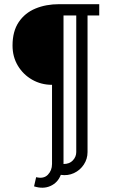

<svg xmlns="http://www.w3.org/2000/svg" viewBox="-20 -738 540 919"><path d="M153 110Q189 119 209 98.5Q229 78 229 47V-332Q177 -332 134 -356.5Q91 -381 65.5 -423.5Q40 -466 40 -520Q40 -588 69.5 -632Q99 -676 149.5 -697Q200 -718 263 -718H455V-664H399V-10Q399 23 381 50Q363 77 334 90.5Q305 104 271 99Q257 136 222 152Q187 168 143 154ZM284 -664V47Q313 47 329 29.5Q345 12 345 -10V-664Z"/></svg>

Font: Rosario Light
Style: Regular
Weight: 300
Designer: Hector Gatti
Foundry: Omnibus Type
Version: Version 1.101; ttfautohint (v1.8.1.43-b0c9)